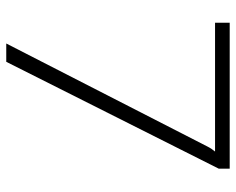

<svg xmlns="http://www.w3.org/2000/svg" viewBox="-92 -680 772 629"><g transform="rotate(90 294.5 -366.0)"><path d="M55 -732V-684H477C472 -678 466 -670 461 -660L123 0H183L533 -696V-732Z"/></g></svg>

Font: Spoqa Han Sans Neo Light
Style: Regular
Weight: 300
Designer: [Spoqa Han Sans Neo] Dong-huui Kim  Younghwa Kang  Yujin Lee  [Noto Sans] Ryoko NISHIZUKA  (kana & ideographs); Paul D. 
Foundry: Spoqa (http://www.spoqa-han-sans.com)
Version: Version 1.000